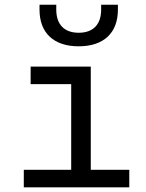

<svg xmlns="http://www.w3.org/2000/svg" viewBox="-20 -803 626 823"><path d="M82 0H534.2V-75.2H369.1V-517.6H111.3V-442.4H285.2V-75.2H82ZM317.4 -604.5C424.3 -604.5 485.4 -661.6 485.4 -761.7V-782.7H413.6V-761.7C413.6 -698.2 379.4 -662.6 317.4 -662.6C255.4 -662.6 221.2 -698.2 221.2 -761.7V-782.7H149.4V-761.7C149.4 -661.6 210.4 -604.5 317.4 -604.5Z"/></svg>

Font: Cascadia Mono PL SemiLight
Style: Regular
Weight: 350
Monospace: yes
Designer: Aaron Bell
Foundry: Saja Typeworks
Version: Version 2404.023